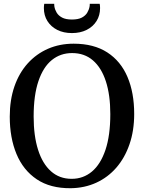

<svg xmlns="http://www.w3.org/2000/svg" viewBox="-20 -982 760 1013"><path d="M353.5 11Q245.5 12 174 -36Q102.5 -84 67 -169.5Q31.5 -255 31.5 -366.5Q31.5 -455 56.2 -526.2Q81 -597.5 126.5 -647.8Q172 -698 233.5 -724.8Q295 -751.5 368.5 -751.5Q475 -751.5 546 -705.5Q617 -659.5 652.5 -576.2Q688 -493 688 -380.5Q688 -292.5 663.2 -220.8Q638.5 -149 593.8 -97.5Q549 -46 487.8 -18Q426.5 10 353.5 11ZM358 -38.5Q419.5 -38.5 465.2 -77Q511 -115.5 536.5 -191.5Q562 -267.5 562 -380Q562 -481 538.5 -553Q515 -625 470.2 -663.5Q425.5 -702 360.5 -702Q299 -702 253.5 -665.2Q208 -628.5 182.8 -554Q157.5 -479.5 157.5 -367Q157.5 -265.5 180.8 -192Q204 -118.5 248.8 -78.5Q293.5 -38.5 358 -38.5ZM359.5 -807.5Q315.5 -807.5 282.2 -824.2Q249 -841 230.2 -870.8Q211.5 -900.5 211.5 -939.5Q211.5 -945.5 212 -951Q212.5 -956.5 213.5 -962H266Q266 -959.5 266.2 -955.5Q266.5 -951.5 267 -947Q270 -930.5 279.2 -915Q288.5 -899.5 307.8 -889.2Q327 -879 359.5 -879Q392.5 -879 411.8 -889.2Q431 -899.5 440.2 -915Q449.5 -930.5 452.5 -947Q453.5 -951.5 453.5 -955.5Q453.5 -959.5 453.5 -962H506Q507 -956.5 507.5 -951Q508 -945.5 508 -939.5Q508 -900.5 489.2 -870.8Q470.5 -841 437 -824.2Q403.5 -807.5 359.5 -807.5Z"/></svg>

Font: Merriweather 36pt Medium
Style: Regular
Weight: 500
Version: Version 2.100